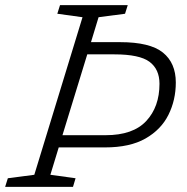

<svg xmlns="http://www.w3.org/2000/svg" viewBox="-45 -727 728 747"><path d="M276 -660 178 -673.5 188.5 -707H452L441.5 -673.5L338.5 -660L309 -563H422.5Q538.5 -563 588.8 -522.5Q639 -482 639 -406Q639 -338 610.5 -280.5Q582 -223 521.2 -188.2Q460.5 -153.5 364 -153.5H183.5L151 -47L249 -33.5L239 0H-25L-14.5 -33.5L88.5 -47ZM366 -201Q472.5 -201 524 -256.2Q575.5 -311.5 575.5 -401Q575.5 -457.5 536.8 -486.5Q498 -515.5 400 -515.5H294.5L198 -201Z"/></svg>

Font: Newsreader Caption Light
Style: Italic
Weight: 300
Italic angle: -17°
Designer: Hugues Gentile
Foundry: Production Type
Version: Version 1.001